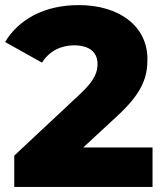

<svg xmlns="http://www.w3.org/2000/svg" viewBox="-25 -734 643 754"><path d="M574 -155H302L436 -279C536 -371 554 -433 554 -502C554 -631 444 -714 284 -714C147 -714 47 -656 -5 -569L140 -488C168 -533 214 -556 266 -556C327 -556 358 -528 358 -483C358 -453 349 -421 293 -368L31 -123V0H574Z"/></svg>

Font: Montserrat-Alt1 ExtBd
Style: Regular
Weight: 800
Designer: Differentunic
Foundry: Differentunic
Version: Version 7.222